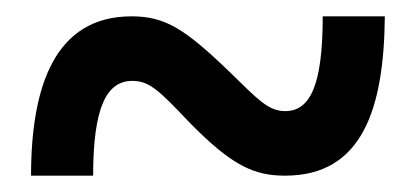

<svg xmlns="http://www.w3.org/2000/svg" viewBox="-20 -474 508 235"><path d="M18 -259H94C94 -344 111 -375 142 -375C163 -375 175 -363 212 -324C264 -271 291 -259 329 -259C423 -259 450 -340 451 -454H375C375 -368 359 -338 329 -338C308 -338 295 -353 261 -386C206 -439 182 -454 141 -454C48 -454 18 -370 18 -259Z"/></svg>

Font: Noto Serif Myanmar Condensed Black
Style: Regular
Weight: 900
Width: 3
Designer: Ben Mitchell and the Monotype Design Team
Foundry: Monotype Imaging Inc.
Version: Version 2.106